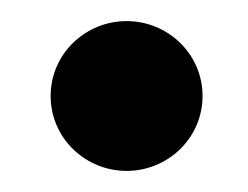

<svg xmlns="http://www.w3.org/2000/svg" viewBox="-20 -386 235 182"><path d="M28 -295C28 -255 61 -224 100 -224C139 -224 172 -255 172 -295C172 -335 139 -366 100 -366C61 -366 28 -335 28 -295Z"/></svg>

Font: Charger Pro
Style: ExBdExt
Weight: 400
Designer: Jasper
Foundry: Cannot Into Space Fonts
Version: Version 1.09